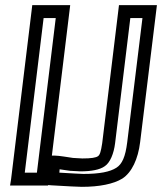

<svg xmlns="http://www.w3.org/2000/svg" viewBox="-20 -694 628 744"><path d="M123 -25H76L149 -624H196L123 -25ZM523 -143 585 -649 588 -674H563H466H441L438 -649L376 -139C371 -106 367 -94 360 -89C352 -83 334 -80 299 -80L263 -82C248 -84 209 -91 193 -91H181L249 -649L252 -674H227H130H105L102 -649L23 0L19 25H44H141H166L167 23L177 24C245 28 285 30 297 30C365 30 420 19 454 -2C491 -26 515 -78 523 -143ZM473 -143C466 -86 453 -58 431 -44C406 -28 366 -20 303 -20C294 -20 263 -22 210 -25L211 -38C226 -36 243 -33 253 -32H254L291 -30H292C333 -30 367 -36 386 -50C407 -64 421 -99 426 -139L485 -624H532L473 -143Z"/></svg>

Font: Gamestation Display Outline
Style: Italic
Weight: 400
Designer: Jonas Hecksher
Foundry: Jonas Hecksher, Playtypeª, e-types AS
Version: Version 1.003